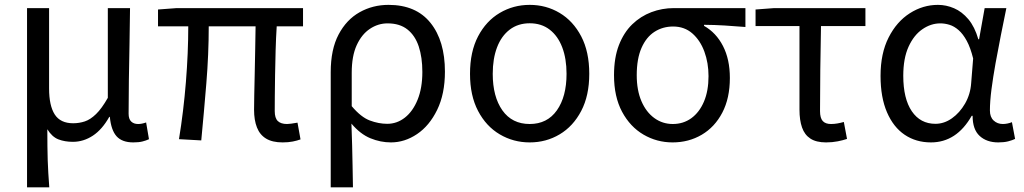

<svg xmlns="http://www.w3.org/2000/svg" viewBox="-20 -577 4244 796"><path d="M92.1 199.6V-543.4H183.5V-210.3Q183.5 -138.9 206.9 -102.5Q230.4 -66 283.3 -66Q308.4 -66 331.5 -73.6Q354.6 -81.2 378.2 -104.1Q401.8 -126.9 427 -171.4V-543.4H519.1Q518.3 -469.8 516.9 -393.9Q515.4 -318 514.3 -244.8Q513.2 -171.5 513.2 -105.8Q513.2 -83.3 524 -73.1Q534.7 -62.9 552.4 -62.9Q560.4 -62.9 568.1 -64.4Q575.8 -65.9 585.8 -69.3L597.6 0.1Q585.9 5.7 570.7 9.5Q555.4 13.4 532.6 13.4Q486.3 13.4 463.4 -11.9Q440.6 -37.3 435.4 -92.4H433Q403.6 -40 364.9 -14.5Q326.1 11 282.2 11Q248.6 11 222.1 0.8Q195.7 -9.5 176.2 -41.2Q176.2 -1.5 176.6 29.5Q177 60.5 177.8 87.2Q178.7 113.9 180.3 140.7Q181.9 167.5 184.3 199.6Z M1151.6 13.4Q1109.2 13.4 1083.2 -2.4Q1057.2 -18.1 1045.3 -48.5Q1033.3 -78.8 1033.3 -122.3Q1033.3 -143.5 1034.1 -182.9Q1035 -222.3 1036 -271.7Q1037 -321 1038 -372.2Q1039 -423.4 1039.6 -467.8H845.4Q845.4 -353.2 835.4 -231.1Q825.4 -108.9 814.4 5.1L722 0Q740.9 -115.2 750.7 -236.7Q760.5 -358.1 760.5 -467.8H635.1V-537.6L712.6 -543.4H1236.3V-467.8H1127.2Q1124.2 -421.4 1122.7 -368.6Q1121.2 -315.8 1120.4 -265.5Q1119.6 -215.2 1119.3 -175.7Q1119 -136.3 1119 -116.3Q1119 -87.6 1131.7 -75.2Q1144.4 -62.9 1170 -62.9Q1182.2 -62.9 1213.4 -68.5L1225.9 0.9Q1212.3 6 1193.8 9.7Q1175.2 13.4 1151.6 13.4Z M1351.1 199.6V-277.9Q1351.1 -372.3 1383.8 -434Q1416.4 -495.7 1470.8 -526.2Q1525.2 -556.8 1590.8 -556.8Q1704.8 -556.8 1764.7 -482.3Q1824.6 -407.8 1824.6 -280Q1824.6 -187.5 1792.4 -121.5Q1760.3 -55.6 1709 -21.1Q1657.7 13.4 1600.8 13.4Q1557.3 13.4 1515.6 -3.8Q1473.9 -20.9 1437 -64.5Q1438.8 -15.4 1439.9 26.3Q1441 68 1441.7 109.6Q1442.5 151.2 1443.3 199.6ZM1585.6 -63.7Q1625.7 -63.7 1658.6 -89.4Q1691.6 -115.2 1711.3 -163.6Q1731 -212 1731 -278.8Q1731 -339.2 1716 -384.5Q1700.9 -429.8 1669.1 -454.9Q1637.3 -480.1 1586.8 -480.1Q1547.4 -480.1 1513.5 -457.4Q1479.5 -434.8 1458.8 -389.7Q1438.2 -344.6 1438.2 -275.4V-136.8Q1476.6 -91.3 1513.1 -77.5Q1549.7 -63.7 1585.6 -63.7Z M2176.1 13.4Q2108.4 13.4 2051.9 -20Q1995.4 -53.3 1962 -117Q1928.6 -180.6 1928.6 -271Q1928.6 -362.5 1962 -426.3Q1995.4 -490 2051.9 -523.4Q2108.4 -556.8 2176.1 -556.8Q2244.2 -556.8 2300.2 -523.4Q2356.2 -490 2389.6 -426.3Q2423 -362.5 2423 -271Q2423 -180.6 2389.6 -117Q2356.2 -53.3 2300.2 -20Q2244.2 13.4 2176.1 13.4ZM2176.1 -62.9Q2248.7 -62.9 2288.7 -119.5Q2328.8 -176.2 2328.8 -271Q2328.8 -333.8 2310.9 -380.8Q2293 -427.8 2258.8 -454.2Q2224.7 -480.5 2176.1 -480.5Q2127.8 -480.5 2093.2 -454.2Q2058.6 -427.8 2040.7 -380.8Q2022.8 -333.8 2022.8 -271Q2022.8 -176.2 2062.8 -119.5Q2102.9 -62.9 2176.1 -62.9Z M2768.5 13.4Q2703.3 13.4 2647.9 -18.9Q2592.5 -51.2 2559 -113.6Q2525.6 -176.1 2525.6 -265.2Q2525.6 -337.4 2545.8 -389.7Q2566.1 -442.1 2601 -476Q2636 -509.8 2680.5 -526.6Q2725 -543.4 2773.5 -543.4H3070.4V-465.1Q3024.4 -468.9 2984.2 -471.3Q2944 -473.8 2898.8 -474.2V-469.8Q2948.9 -441.5 2977.4 -386.2Q3005.9 -330.9 3005.9 -253.9Q3005.9 -169.8 2974.5 -109.9Q2943.2 -50 2889.2 -18.3Q2835.2 13.4 2768.5 13.4ZM2769.3 -62.9Q2813 -62.9 2846.3 -87.1Q2879.6 -111.4 2898.5 -155.8Q2917.4 -200.2 2917.4 -261.3Q2917.4 -316.3 2900.2 -363.1Q2883 -409.8 2850.3 -438.5Q2817.6 -467.1 2770.5 -467.1Q2727.9 -467.1 2693.7 -445.3Q2659.4 -423.4 2639.6 -378.4Q2619.8 -333.4 2619.8 -265.2Q2619.8 -202.9 2639.3 -157.5Q2658.8 -112.2 2692.8 -87.5Q2726.7 -62.9 2769.3 -62.9Z M3404.8 13.4Q3363.9 13.4 3339.8 -2.4Q3315.7 -18.1 3305.1 -48.5Q3294.5 -78.8 3294.5 -122.3V-469H3112.4V-537.6L3189.5 -543.4H3567.9V-469H3383.7Q3381.9 -377.1 3380.8 -287.7Q3379.7 -198.3 3379.7 -116.3Q3379.7 -87.6 3391 -75.2Q3402.3 -62.9 3425 -62.9Q3438.5 -62.9 3451.7 -65.2Q3464.9 -67.5 3478.4 -71.3L3491.6 -1.1Q3475.8 4.4 3453.1 8.9Q3430.4 13.4 3404.8 13.4Z M3839.5 13.4Q3777.8 13.4 3730.9 -18.1Q3683.9 -49.7 3657.3 -111.5Q3630.6 -173.3 3630.6 -262.3Q3630.6 -355.7 3664 -421.4Q3697.3 -487.2 3751.8 -522Q3806.2 -556.8 3868.6 -556.8Q3903 -556.8 3935.6 -542.7Q3968.1 -528.7 3994.6 -497.4Q4021 -466 4036 -414.2H4039.1L4062.2 -543.4H4152.2Q4141.2 -489.9 4129.5 -431.1Q4117.7 -372.4 4107.4 -314.9Q4097.1 -257.4 4090.5 -206.8Q4084 -156.3 4084 -119.2Q4084 -91.6 4099.5 -77.3Q4115 -62.9 4137.7 -62.9Q4147 -62.9 4157.1 -65Q4167.2 -67.1 4175.3 -70.5L4188.4 -1.1Q4177.3 4.4 4160 8.9Q4142.8 13.4 4118.7 13.4Q4070.6 13.4 4041.4 -13.5Q4012.2 -40.4 4012.3 -96.9H4008.5Q3945.8 13.4 3839.5 13.4ZM3858.1 -63.7Q3894.3 -63.7 3926.5 -86.5Q3958.8 -109.3 3981 -147.7Q4003.1 -186.1 4006.3 -232.1L4014.5 -334.6Q4003.5 -379.2 3988 -407.7Q3972.5 -436.2 3954.3 -452.1Q3936.1 -468.1 3916.7 -474.1Q3897.3 -480.1 3878.5 -480.1Q3839.2 -480.1 3803.9 -455.7Q3768.6 -431.4 3746.7 -383.3Q3724.8 -335.1 3724.8 -263Q3724.8 -168 3760.2 -115.8Q3795.7 -63.7 3858.1 -63.7Z"/></svg>

Font: Noto Sans HK Thin
Style: Regular
Weight: 100
Designer: Ryoko NISHIZUKA 西塚涼子 (kana, bopomofo & ideographs); Paul D. Hunt (Latin, Greek & Cyrillic); Sandoll Communications 산돌커뮤니
Foundry: Adobe
Version: Version 2.004-H2;hotconv 1.0.118;makeotfexe 2.5.65603